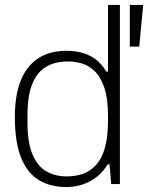

<svg xmlns="http://www.w3.org/2000/svg" viewBox="-20 -743 598 775"><path d="M248 12Q182 12 135.5 -17Q89 -46 64.5 -108Q40 -170 40 -270Q40 -362 65 -421Q90 -480 136.5 -509Q183 -538 248 -538Q282 -538 311.5 -530Q341 -522 365.5 -504Q390 -486 409 -454H416V-723H464V0H429L422 -80H415Q386 -33 342 -10.5Q298 12 248 12ZM248 -31Q308 -31 345 -57Q382 -83 399 -132.5Q416 -182 416 -254V-274Q416 -347 400.5 -391Q385 -435 360.5 -457.5Q336 -480 308 -487.5Q280 -495 255 -495Q202 -495 165.5 -473Q129 -451 110 -403.5Q91 -356 91 -278V-248Q91 -165 112 -117.5Q133 -70 168.5 -50.5Q204 -31 248 -31ZM504 -555V-723H558L542 -555Z"/></svg>

Font: Archivo SemiBold Thin
Style: Regular
Weight: 250
Version: Version 2.001